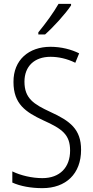

<svg xmlns="http://www.w3.org/2000/svg" viewBox="-20 -1060 485 997"><path d="M349 -1032V-1040H284C257 -993 219 -941 179 -892V-881H214C257 -919 320 -988 349 -1032ZM401 -282C401 -389 344 -432 241 -479C155 -519 107 -549 107 -636C107 -716 159 -765 242 -765C282 -765 327 -756 371 -734L391 -783C351 -803 299 -817 242 -817C130 -817 49 -749 50 -634C50 -520 113 -478 205 -435C303 -391 344 -361 344 -278C344 -191 291 -135 200 -135C146 -135 87 -149 44 -170V-112C86 -93 141 -83 200 -83C322 -83 401 -157 401 -282Z"/></svg>

Font: Noto Sans Kannada UI Condensed Light
Style: Regular
Weight: 300
Width: 3
Designer: Jelle Bosma - Monotype Design Team
Foundry: Monotype Imaging Inc.
Version: Version 2.005